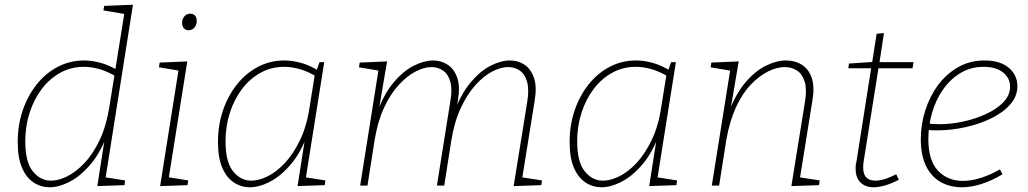

<svg xmlns="http://www.w3.org/2000/svg" viewBox="-20 -786 4354 813"><path d="M190 7Q153 7 122 -13.5Q91 -34 73 -76Q55 -118 55 -185Q55 -256 76 -318Q97 -380 135 -428Q173 -476 224.5 -503Q276 -530 336 -530Q369 -530 406 -520Q443 -510 484 -485L467 -483L508 -739L518 -725L418 -742L421 -761L543 -766L425 -20L414 -37L510 -22L507 -2L392 2L426 -215L436 -223Q408 -143 365 -92Q322 -41 276 -17Q230 7 190 7ZM196 -21Q228 -21 265 -39.5Q302 -58 338 -96Q374 -134 402 -193Q430 -252 443 -333L466 -476L473 -461Q437 -483 402.5 -493Q368 -503 335 -503Q281 -503 235.5 -478Q190 -453 157 -409.5Q124 -366 105.5 -309Q87 -252 87 -188Q87 -100 119 -60.5Q151 -21 196 -21Z M658 2 738 -502 749 -485 653 -501 656 -521 773 -526 693 -23 684 -37 777 -22 774 -2ZM779 -658Q766 -658 758.5 -666.5Q751 -675 751 -689Q751 -705 760.5 -716.5Q770 -728 786 -728Q799 -728 806 -719.5Q813 -711 813 -697Q813 -681 803.5 -669.5Q794 -658 779 -658Z M1038 7Q1001 7 970 -13.5Q939 -34 921 -76Q903 -118 903 -185Q903 -256 924 -318Q945 -380 983 -428Q1021 -476 1072.5 -503Q1124 -530 1184 -530Q1217 -530 1254 -520Q1291 -510 1332 -485L1319 -484L1333 -523H1353L1273 -20L1262 -37L1358 -22L1355 -2L1240 2L1274 -215L1284 -223Q1256 -143 1213 -92Q1170 -41 1124 -17Q1078 7 1038 7ZM1044 -21Q1076 -21 1113.5 -39.5Q1151 -58 1186.5 -96Q1222 -134 1250.5 -193Q1279 -252 1291 -333L1314 -476L1321 -461Q1285 -483 1250.5 -493Q1216 -503 1183 -503Q1129 -503 1083.5 -478Q1038 -453 1005 -409.5Q972 -366 953.5 -309Q935 -252 935 -188Q935 -100 967 -60.5Q999 -21 1044 -21Z M2155 2 2213 -358Q2221 -409 2211.5 -441Q2202 -473 2180.5 -487.5Q2159 -502 2132 -502Q2100 -502 2064 -483Q2028 -464 1993.5 -426Q1959 -388 1931.5 -329.5Q1904 -271 1891 -191L1861 0H1830L1887 -358Q1896 -409 1886.5 -441Q1877 -473 1855.5 -487.5Q1834 -502 1807 -502Q1776 -502 1739.5 -483Q1703 -464 1668 -426Q1633 -388 1606 -329.5Q1579 -271 1566 -191L1536 0H1505L1584 -498L1595 -485L1500 -501L1503 -521L1619 -526L1582 -308L1573 -300Q1604 -386 1646 -436Q1688 -486 1732.5 -508Q1777 -530 1814 -530Q1848 -530 1875.5 -512Q1903 -494 1916 -457Q1929 -420 1919 -361L1909 -302L1899 -300Q1930 -386 1972 -436Q2014 -486 2058 -508Q2102 -530 2139 -530Q2174 -530 2201 -512Q2228 -494 2241 -456.5Q2254 -419 2244 -360L2190 -24L2178 -37L2275 -22L2272 -2Z M2527 7Q2490 7 2459 -13.5Q2428 -34 2410 -76Q2392 -118 2392 -185Q2392 -256 2413 -318Q2434 -380 2472 -428Q2510 -476 2561.5 -503Q2613 -530 2673 -530Q2706 -530 2743 -520Q2780 -510 2821 -485L2808 -484L2822 -523H2842L2762 -20L2751 -37L2847 -22L2844 -2L2729 2L2763 -215L2773 -223Q2745 -143 2702 -92Q2659 -41 2613 -17Q2567 7 2527 7ZM2533 -21Q2565 -21 2602.5 -39.5Q2640 -58 2675.5 -96Q2711 -134 2739.5 -193Q2768 -252 2780 -333L2803 -476L2810 -461Q2774 -483 2739.5 -493Q2705 -503 2672 -503Q2618 -503 2572.5 -478Q2527 -453 2494 -409.5Q2461 -366 2442.5 -309Q2424 -252 2424 -188Q2424 -100 2456 -60.5Q2488 -21 2533 -21Z M3331 2 3389 -358Q3397 -409 3387 -441Q3377 -473 3354.5 -487.5Q3332 -502 3303 -502Q3270 -502 3232.5 -483.5Q3195 -465 3159 -427.5Q3123 -390 3096 -331Q3069 -272 3055 -191L3025 0H2994L3074 -502L3084 -485L2989 -501L2992 -521L3108 -526L3071 -308L3062 -300Q3093 -386 3135.5 -436Q3178 -486 3223.5 -508Q3269 -530 3308 -530Q3346 -530 3375 -512Q3404 -494 3417 -456.5Q3430 -419 3420 -360L3366 -24L3354 -37L3451 -22L3448 -2Z M3786 -25Q3756 -9 3728.5 -1Q3701 7 3679 7Q3645 7 3624 -13Q3603 -33 3603 -73Q3603 -81 3603.5 -87Q3604 -93 3606 -98L3670 -505L3676 -497H3572L3575 -517L3681 -524L3672 -515L3692 -643L3723 -646L3703 -515L3696 -523H3848L3844 -497H3691L3701 -505L3637 -102Q3636 -98 3635.5 -91.5Q3635 -85 3635 -78Q3635 -47 3649 -34Q3663 -21 3686 -21Q3705 -21 3727.5 -28Q3750 -35 3775 -48Z M4053 7Q4003 7 3963.5 -15Q3924 -37 3901.5 -82.5Q3879 -128 3879 -197Q3879 -259 3898 -318.5Q3917 -378 3952 -425.5Q3987 -473 4037 -501.5Q4087 -530 4149 -530Q4215 -530 4251.5 -499Q4288 -468 4288 -421Q4288 -378 4257.5 -343.5Q4227 -309 4176.5 -284.5Q4126 -260 4066 -247Q4006 -234 3948 -234Q3935 -234 3925 -234.5Q3915 -235 3904 -236L3908 -263Q3919 -262 3931.5 -261Q3944 -260 3957 -260Q4007 -260 4059.5 -271.5Q4112 -283 4157 -304Q4202 -325 4229.5 -354Q4257 -383 4257 -419Q4257 -456 4227 -479.5Q4197 -503 4145 -503Q4090 -503 4046.5 -476.5Q4003 -450 3972.5 -406Q3942 -362 3926.5 -307.5Q3911 -253 3911 -197Q3911 -106 3952 -63Q3993 -20 4057 -20Q4092 -20 4132.5 -32.5Q4173 -45 4214 -69L4225 -48Q4180 -21 4136 -7Q4092 7 4053 7Z"/></svg>

Font: Bitter Thin ExtraLight
Style: Italic
Weight: 250
Italic angle: -9°
Version: Version 2.002